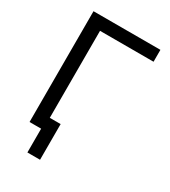

<svg xmlns="http://www.w3.org/2000/svg" viewBox="-212 -832 968 1092"><g transform="rotate(30 272.0 -286.0)"><path d="M511.7 -727.5V-649.4H160.2V0H72.3V-727.5ZM148.4 156.2V0H112.3V-78.1H231.4V156.2Z"/></g></svg>

Font: Inter Display
Style: Regular
Weight: 400
Designer: Rasmus Andersson
Foundry: rsms
Version: Version 4.000;git-37864ae